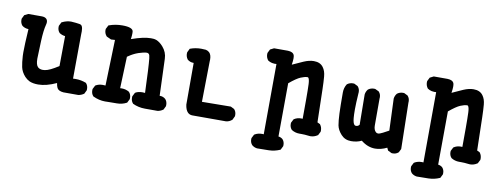

<svg xmlns="http://www.w3.org/2000/svg" viewBox="-55 -770 3109 1184"><g transform="rotate(10 1500.0 -178.0)"><path d="M63.5 -199.2Q63.5 -245.1 69.8 -344.7Q46.9 -345.2 29.8 -358.4Q17.1 -373 17.1 -393.6Q17.1 -396.5 17.6 -401.4L29.3 -424.8L52.7 -436.5H134.8Q135.7 -436.5 136.7 -436.5Q156.7 -436.5 166.5 -426.8Q174.3 -418.9 174.3 -405.8Q174.3 -398.9 171.9 -390.1Q162.1 -353.5 159.2 -286.1Q155.3 -195.8 155.3 -175.5Q155.3 -155.3 158.7 -143.1Q162.1 -129.9 169.4 -123Q180.7 -112.3 200.2 -112.3Q206.5 -112.3 213.4 -113.3Q243.2 -117.7 297.9 -153.8L299.8 -341.3Q280.3 -343.3 263.2 -354.5L262.7 -355.5Q250.5 -369.1 250.5 -389.6Q250.5 -392.6 251 -397.5L262.7 -420.9L265.1 -421.9Q293 -436 321.3 -436Q332 -436 351.3 -433.6Q370.6 -431.2 375.5 -430.2Q380.4 -429.2 382.8 -427.7Q391.6 -422.9 394.5 -406.2Q396 -397.9 396 -388.2Q396 -378.4 395.5 -369.6L393.6 -91.8Q402.3 -92.3 410.6 -92.3Q444.8 -92.3 476.6 -79.6L477.5 -78.1Q489.7 -64.5 489.7 -43.5Q489.7 -40 489.3 -35.2L478 -12.2Q460.9 -0.5 442.9 2H350.6H350.1Q318.4 -0.5 309.6 -18.1Q303.7 -29.8 301.3 -47.9Q237.8 -18.6 187.5 -18.6Q154.8 -18.6 132.8 -28.3Q115.7 -36.6 102.5 -50.8Q78.6 -77.1 72.3 -106.9Q66.4 -134.8 64 -176.3Q63.5 -185.5 63.5 -199.2Z M702.6 -393.6Q777.8 -420.4 823.7 -420.4Q832 -420.4 840.6 -419.7Q849.1 -418.9 858.4 -415.5Q880.4 -406.7 900.4 -383.8Q928.7 -351.6 929.7 -310.5Q930.7 -273.4 938 -80.1Q939.5 -80.1 940.4 -80.1Q960.4 -80.1 975.1 -66.9Q987.8 -52.7 987.8 -31.7Q987.8 -28.3 987.3 -23.4L976.1 -0.5L974.1 0.5Q959 11.2 940.9 13.7H862.3Q821.3 13.7 785.2 -3.4L784.2 -4.9Q772 -18.6 772 -39.6Q772 -43 772.5 -47.9L784.2 -70.8L785.6 -72.3Q802.7 -83 830.6 -83Q837.9 -83 846.2 -82Q840.3 -247.1 835 -295.9Q833 -311 831.5 -315.4Q827.1 -328.1 813.5 -328.1Q804.7 -328.1 788.8 -324.2Q772.9 -320.3 763.2 -316.9Q753.4 -313.5 748.5 -311.3Q743.7 -309.1 738.8 -306.9Q733.9 -304.7 728.8 -301.8Q723.6 -298.8 718.3 -295.9Q708 -289.6 697.3 -282.2L689.9 -84Q694.8 -84.5 700.2 -84.5Q726.1 -84.5 747.6 -71.3L748 -70.3Q760.3 -56.6 760.3 -35.6Q760.3 -32.2 759.8 -27.3L748 -3.9L746.1 -2.9Q718.8 11.7 685.5 11.7Q654.3 11.7 634.3 12.2Q614.3 12.7 612.3 12.7Q574.2 12.7 536.1 -5.4L535.2 -6.8Q522.9 -20.5 522.9 -41.5Q522.9 -44.9 523.4 -49.8L535.2 -72.8L537.1 -74.2Q555.7 -85.4 581.1 -85.4Q588.9 -85.4 598.1 -84.5L606.9 -371.6L582.5 -370.1L553.7 -383.3L552.7 -384.3Q538.6 -400.4 538.6 -421.4Q538.6 -424.3 539.1 -428.7L551.3 -452.6L554.2 -453.6Q593.3 -467.8 636.7 -467.8Q702.1 -467.8 705.1 -441.4Q705.6 -436 705.6 -430.7Q705.6 -416 702.6 -393.6Z M1158.2 3.9Q1140.1 3.9 1128.4 -7.8Q1113.8 -22.5 1109.4 -55.2V-316.4Q1108.4 -316.4 1106.9 -316.4Q1086.9 -316.4 1070.3 -329.6Q1063 -339.4 1060.5 -348.6Q1058.1 -357.9 1058.1 -363.8Q1058.1 -369.6 1058.6 -374L1070.3 -397.9L1073.2 -398.9Q1104.5 -410.6 1141.1 -410.6Q1154.8 -410.6 1169.4 -409.2Q1182.6 -406.2 1191.4 -397.9Q1205.6 -383.8 1205.6 -354.5Q1205.6 -349.6 1205.1 -344.2L1201.2 -88.9L1381.8 -90.8L1404.3 -79.6L1405.3 -78.1Q1417.5 -64.5 1417.5 -43.9Q1417.5 -41 1417 -36.1L1405.8 -12.7L1404.3 -11.7Q1389.2 1.5 1368.7 3.9Z M1840.8 0H1826.7Q1799.8 0 1776.9 -14.6L1776.4 -15.6Q1764.2 -29.3 1764.2 -49.8Q1764.2 -52.7 1764.6 -57.6L1776.4 -80.6L1777.8 -81.5Q1796.9 -94.2 1821.3 -94.2Q1826.2 -94.2 1831.1 -93.8Q1831.5 -147.5 1831.5 -212.9Q1831.5 -278.3 1830.1 -310.3Q1828.6 -342.3 1820.8 -350.1Q1819.3 -351.6 1817.9 -351.6Q1816.4 -351.6 1814.9 -351.6Q1799.3 -351.6 1774.2 -341.1Q1749 -330.6 1705.1 -293.9L1703.1 39.6Q1718.8 41.5 1730 51.3Q1742.7 65.4 1742.7 85.9Q1742.7 88.9 1742.2 93.8L1730.5 117.2L1727.5 118.7Q1695.3 132.8 1659.2 133.8Q1623 134.8 1585.9 134.8H1585.4Q1566.9 132.3 1553.2 120.6Q1540.5 106.4 1540.5 85.9Q1540.5 83 1541 78.1L1552.7 55.2L1554.7 53.7Q1574.7 41.5 1600.6 41.5Q1606 41.5 1611.3 42L1613.3 -398.4Q1608.4 -397.9 1601.1 -397.9Q1593.8 -397.9 1585 -399.9Q1571.3 -402.8 1559.1 -411.1Q1546.4 -427.7 1546.4 -448.2Q1546.4 -451.7 1546.9 -456.1L1558.6 -479.5L1582 -491.2H1668H1668.5Q1701.2 -490.2 1708.5 -470.2Q1710.9 -463.9 1710.9 -449.5Q1710.9 -435.1 1707 -410.6Q1741.2 -426.8 1775.1 -441.4Q1809.1 -456.1 1837.9 -456.1Q1877.9 -456.1 1897 -429.7Q1913.1 -408.2 1916 -373.8Q1918.9 -339.4 1919.9 -296.4L1924.8 -87.9L1941.9 -79.6L1942.9 -78.1Q1954.6 -62.5 1954.6 -42Q1954.6 -39.1 1954.1 -34.2L1942.4 -11.2L1940.9 -10.3Q1919.9 3.9 1896 3.9Q1890.1 3.9 1883.8 2.9Q1861.3 0 1840.8 0Z M2163.1 -107.9Q2175.3 -107.9 2183.6 -118.7L2181.6 -308.1Q2184.1 -326.7 2195.8 -340.8Q2211.9 -353 2232.4 -353Q2235.4 -353 2240.2 -352.5L2263.7 -341.3L2264.6 -339.8Q2276.9 -326.2 2276.9 -305.7Q2276.9 -302.7 2276.4 -299.3V-130.9Q2276.4 -104 2289.6 -91.3Q2295.4 -85 2304.2 -85Q2310.1 -85 2317.6 -88.1Q2325.2 -91.3 2333.5 -95.2Q2349.6 -103 2370.1 -114.7L2362.3 -314Q2364.7 -332.5 2376.5 -346.7Q2392.6 -358.9 2413.1 -358.9Q2416 -358.9 2420.9 -358.4L2443.4 -347.2L2444.3 -345.7Q2456.5 -332 2456.5 -311.5Q2456.5 -308.6 2456.1 -305.2L2461.9 -15.6L2450.7 6.8L2449.2 7.8Q2435.5 20 2415 20Q2412.1 20 2407.2 19.5L2383.8 7.8L2376 -8.8Q2338.4 9.8 2301.8 9.8Q2255.9 9.8 2213.9 -23.9Q2184.6 -9.8 2148.4 -9.8Q2109.9 -9.8 2085.4 -36.9Q2061 -64 2055.7 -92.3Q2050.8 -119.1 2048.8 -165.5Q2046.9 -211.9 2046.9 -295.9Q2046.9 -325.7 2061.5 -349.1L2062.5 -350.1L2063.5 -351.1Q2079.1 -362.8 2099.6 -362.8Q2102.5 -362.8 2107.4 -362.3L2129.9 -351.1L2130.9 -349.6Q2143.1 -335.9 2143.1 -315.4Q2143.1 -312.5 2142.6 -309.1Q2138.2 -243.2 2138.2 -207.5Q2138.2 -171.9 2140.1 -152.8Q2143.1 -121.1 2152.3 -111.8Q2155.3 -108.9 2158.2 -108.4Q2161.1 -107.9 2163.1 -107.9Z M2840.8 0H2826.7Q2799.8 0 2776.9 -14.6L2776.4 -15.6Q2764.2 -29.3 2764.2 -49.8Q2764.2 -52.7 2764.6 -57.6L2776.4 -80.6L2777.8 -81.5Q2796.9 -94.2 2821.3 -94.2Q2826.2 -94.2 2831.1 -93.8Q2831.5 -147.5 2831.5 -212.9Q2831.5 -278.3 2830.1 -310.3Q2828.6 -342.3 2820.8 -350.1Q2819.3 -351.6 2817.9 -351.6Q2816.4 -351.6 2814.9 -351.6Q2799.3 -351.6 2774.2 -341.1Q2749 -330.6 2705.1 -293.9L2703.1 39.6Q2718.8 41.5 2730 51.3Q2742.7 65.4 2742.7 85.9Q2742.7 88.9 2742.2 93.8L2730.5 117.2L2727.5 118.7Q2695.3 132.8 2659.2 133.8Q2623 134.8 2585.9 134.8H2585.4Q2566.9 132.3 2553.2 120.6Q2540.5 106.4 2540.5 85.9Q2540.5 83 2541 78.1L2552.7 55.2L2554.7 53.7Q2574.7 41.5 2600.6 41.5Q2606 41.5 2611.3 42L2613.3 -398.4Q2608.4 -397.9 2601.1 -397.9Q2593.8 -397.9 2585 -399.9Q2571.3 -402.8 2559.1 -411.1Q2546.4 -427.7 2546.4 -448.2Q2546.4 -451.7 2546.9 -456.1L2558.6 -479.5L2582 -491.2H2668H2668.5Q2701.2 -490.2 2708.5 -470.2Q2710.9 -463.9 2710.9 -449.5Q2710.9 -435.1 2707 -410.6Q2741.2 -426.8 2775.1 -441.4Q2809.1 -456.1 2837.9 -456.1Q2877.9 -456.1 2897 -429.7Q2913.1 -408.2 2916 -373.8Q2918.9 -339.4 2919.9 -296.4L2924.8 -87.9L2941.9 -79.6L2942.9 -78.1Q2954.6 -62.5 2954.6 -42Q2954.6 -39.1 2954.1 -34.2L2942.4 -11.2L2940.9 -10.3Q2919.9 3.9 2896 3.9Q2890.1 3.9 2883.8 2.9Q2861.3 0 2840.8 0Z"/></g></svg>

Font: Bakudai
Style: Bold
Weight: 700
Version: Version 1.48